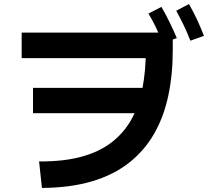

<svg xmlns="http://www.w3.org/2000/svg" viewBox="-20 -873 1040 948"><path d="M187 55 173 -76Q293 -75 381.5 -99Q470 -123 531 -170Q592 -217 629.5 -284.5Q667 -352 683.5 -438Q700 -524 700 -625L738 -586H87V-712H833V-625Q833 -503 810.5 -398.5Q788 -294 740 -211Q692 -128 616 -68.5Q540 -9 433.5 22.5Q327 54 187 55ZM727 -439V-314H143V-439ZM784 -660Q765 -706 748.5 -740.5Q732 -775 713 -806L777 -839Q799 -801 818 -762Q837 -723 853 -685ZM920 -672Q902 -718 884.5 -753.5Q867 -789 850 -820L913 -853Q935 -815 953.5 -775Q972 -735 987 -696Z"/></svg>

Font: Murecho Thin SemiBold
Style: Regular
Weight: 600
Version: Version 1.010